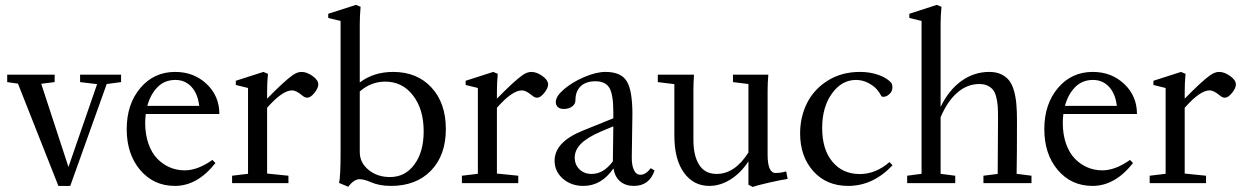

<svg xmlns="http://www.w3.org/2000/svg" viewBox="-20 -746 5063 782"><path d="M217.8 11.2 53.2 -405.3 9.3 -411.6V-441.9H202.6V-411.6L147.9 -404.8L258.8 -65.9L375.5 -403.3L306.2 -411.6V-441.9H473.1V-411.6L414.6 -403.8L266.1 11.2Z M692.4 11.2Q606 11.2 551 -53.5Q496.1 -118.2 496.1 -220.2Q496.1 -321.8 551.5 -387.5Q606.9 -453.1 693.4 -453.1Q769.5 -453.1 821.5 -404.1Q873.5 -355 873.5 -281.7H573.7Q571.3 -261.2 571.3 -246.1Q571.3 -198.2 584.7 -160.4Q598.1 -122.6 620.8 -99.4Q643.6 -76.2 671.9 -64.2Q700.2 -52.2 732.4 -52.2Q785.2 -52.2 845.2 -94.7L857.4 -82Q784.2 11.2 692.4 11.2ZM694.3 -420.4Q650.4 -420.4 621.6 -391.1Q592.8 -361.8 580.1 -314.9H791.5Q785.6 -364.3 759.8 -392.3Q733.9 -420.4 694.3 -420.4Z M925.3 0V-30.3L990.2 -38.1V-387.7L940.4 -399.9V-417L1052.7 -453.1L1071.3 -445.3Q1067.9 -407.7 1067.9 -373V-344.2Q1137.7 -415.5 1170.9 -439Q1190.4 -453.1 1208 -453.1Q1229.5 -453.1 1252.9 -436.5Q1276.4 -419.9 1276.4 -401.9Q1276.4 -387.2 1260.7 -367.7Q1245.1 -348.1 1231.4 -348.1Q1221.2 -348.1 1210 -357.9Q1186 -377.9 1169.4 -377.9Q1130.4 -377.9 1067.9 -307.1V-39.1L1154.8 -30.3V0Z M1398.4 14.6 1360.8 -1Q1367.2 -24.4 1367.2 -128.9V-660.6L1316.9 -672.9V-689.9L1429.7 -726.1L1448.7 -718.3Q1445.3 -681.6 1445.3 -646.5V-410.2Q1502.4 -453.1 1581.1 -453.1Q1678.7 -453.1 1737.3 -389.6Q1795.9 -326.2 1795.9 -220.2Q1795.9 -113.8 1735.6 -51.3Q1675.3 11.2 1572.3 11.2Q1525.4 11.2 1490.7 -3.9Q1463.4 -16.1 1444.3 -16.1Q1421.9 -16.1 1398.4 14.6ZM1445.3 -126.5Q1445.3 -83.5 1481 -54.2Q1516.6 -24.9 1568.4 -24.9Q1629.9 -24.9 1667.7 -75.9Q1705.6 -127 1705.6 -210.9Q1705.6 -301.3 1662.1 -357.4Q1618.7 -413.6 1548.8 -413.6Q1491.2 -413.6 1445.3 -373.5Z M1861.3 0V-30.3L1926.3 -38.1V-387.7L1876.5 -399.9V-417L1988.8 -453.1L2007.3 -445.3Q2003.9 -407.7 2003.9 -373V-344.2Q2073.7 -415.5 2106.9 -439Q2126.5 -453.1 2144 -453.1Q2165.5 -453.1 2189 -436.5Q2212.4 -419.9 2212.4 -401.9Q2212.4 -387.2 2196.8 -367.7Q2181.2 -348.1 2167.5 -348.1Q2157.2 -348.1 2146 -357.9Q2122.1 -377.9 2105.5 -377.9Q2066.4 -377.9 2003.9 -307.1V-39.1L2090.8 -30.3V0Z M2356 11.2Q2306.2 11.2 2272.5 -18.3Q2238.8 -47.9 2238.8 -91.3Q2238.8 -167.5 2353.5 -213.9L2478 -264.2V-289.6Q2478 -360.4 2462.2 -387.7Q2446.3 -415 2405.3 -415Q2366.7 -415 2345.2 -394.8Q2323.7 -374.5 2323.7 -337.9Q2323.7 -322.3 2310.3 -312.3Q2296.9 -302.2 2275.9 -302.2Q2260.7 -302.2 2252.2 -309.8Q2243.7 -317.4 2243.7 -331.1Q2243.7 -354 2277.8 -383.1Q2312 -412.1 2360.4 -432.6Q2408.7 -453.1 2446.3 -453.1Q2508.3 -453.1 2532 -416.3Q2555.7 -379.4 2555.7 -282.2Q2555.7 -251.5 2553.2 -105Q2552.7 -73.2 2561.8 -53.7Q2570.8 -34.2 2588.4 -34.2Q2610.4 -34.2 2630.4 -61L2646 -51.8Q2625 11.2 2561.5 11.2Q2528.3 11.2 2506.3 -6.8Q2484.4 -24.9 2478.5 -60.1Q2429.7 11.2 2356 11.2ZM2320.8 -104Q2320.8 -75.2 2340.1 -56.4Q2359.4 -37.6 2389.6 -37.6Q2438.5 -37.6 2476.1 -88.9Q2477.1 -135.7 2478 -231.4L2428.7 -210.9Q2373 -187 2346.9 -161.1Q2320.8 -135.3 2320.8 -104Z M2868.7 11.2Q2804.7 11.2 2765.6 -42.7Q2726.6 -96.7 2726.6 -194.3V-403.3L2659.2 -411.6V-441.9H2806.6Q2804.2 -407.7 2804.2 -377V-176.3Q2804.2 -111.8 2827.6 -74.7Q2851.1 -37.6 2898.9 -37.6Q2973.1 -37.6 3028.3 -125V-403.8L2965.3 -411.6V-441.9H3109.4Q3106.4 -409.2 3106.4 -377V-116.7Q3106.4 -41.5 3138.7 -41.5Q3160.2 -41.5 3182.1 -47.9L3188 -17.1Q3164.6 -14.2 3112.1 -2.2Q3059.6 9.8 3045.9 15.6L3028.3 6.3V-88.9Q2998 -42 2955.8 -15.4Q2913.6 11.2 2868.7 11.2Z M3434.6 11.2Q3346.2 11.2 3292.5 -48.8Q3238.8 -108.9 3238.8 -202.6Q3238.8 -270 3267.1 -326.4Q3295.4 -382.8 3351.8 -418Q3408.2 -453.1 3482.4 -453.1Q3524.9 -453.1 3559.6 -440.4Q3594.2 -427.7 3611.3 -407.2Q3614.7 -400.4 3614.7 -389.6Q3614.7 -374 3602.5 -362.8Q3590.3 -351.6 3577.6 -351.6Q3571.3 -351.6 3568.8 -356.4Q3562 -369.6 3550.5 -382.8Q3539.1 -396 3516.1 -408.2Q3493.2 -420.4 3466.3 -420.4Q3408.2 -420.4 3368.4 -365Q3328.6 -309.6 3328.6 -225.1Q3328.6 -137.2 3370.4 -87.2Q3412.1 -37.1 3481.9 -37.1Q3546.4 -37.1 3603 -85.9L3615.2 -72.8Q3535.6 11.2 3434.6 11.2Z M3674.8 0V-30.3L3733.4 -38.1V-660.6L3683.6 -672.9V-689.9L3795.4 -726.1L3814.5 -718.3Q3811 -681.6 3811 -646.5V-310.5Q3844.7 -379.9 3896.2 -416.5Q3947.8 -453.1 4008.8 -453.1Q4037.1 -453.1 4057.4 -443.6Q4077.6 -434.1 4090.1 -418.2Q4102.5 -402.3 4109.9 -376.2Q4117.2 -350.1 4119.6 -321.5Q4122.1 -293 4122.1 -253.9Q4122.1 -108.9 4120.6 -38.1L4181.2 -30.3V0H3985.4V-30.3L4043.5 -37.6Q4044.9 -267.6 4044.9 -270Q4044.9 -296.9 4043.5 -315.2Q4042 -333.5 4037.4 -351.6Q4032.7 -369.6 4024.4 -380.1Q4016.1 -390.6 4002.2 -397.2Q3988.3 -403.8 3968.3 -403.8Q3919.4 -403.8 3879.2 -368.9Q3838.9 -334 3811 -268.6V-38.1L3870.6 -30.3V0Z M4429.7 11.2Q4343.3 11.2 4288.3 -53.5Q4233.4 -118.2 4233.4 -220.2Q4233.4 -321.8 4288.8 -387.5Q4344.2 -453.1 4430.7 -453.1Q4506.8 -453.1 4558.8 -404.1Q4610.8 -355 4610.8 -281.7H4311Q4308.6 -261.2 4308.6 -246.1Q4308.6 -198.2 4322 -160.4Q4335.4 -122.6 4358.2 -99.4Q4380.9 -76.2 4409.2 -64.2Q4437.5 -52.2 4469.7 -52.2Q4522.5 -52.2 4582.5 -94.7L4594.7 -82Q4521.5 11.2 4429.7 11.2ZM4431.6 -420.4Q4387.7 -420.4 4358.9 -391.1Q4330.1 -361.8 4317.4 -314.9H4528.8Q4522.9 -364.3 4497.1 -392.3Q4471.2 -420.4 4431.6 -420.4Z M4662.6 0V-30.3L4727.5 -38.1V-387.7L4677.7 -399.9V-417L4790 -453.1L4808.6 -445.3Q4805.2 -407.7 4805.2 -373V-344.2Q4875 -415.5 4908.2 -439Q4927.7 -453.1 4945.3 -453.1Q4966.8 -453.1 4990.2 -436.5Q5013.7 -419.9 5013.7 -401.9Q5013.7 -387.2 4998 -367.7Q4982.4 -348.1 4968.8 -348.1Q4958.5 -348.1 4947.3 -357.9Q4923.3 -377.9 4906.7 -377.9Q4867.7 -377.9 4805.2 -307.1V-39.1L4892.1 -30.3V0Z"/></svg>

Font: Elstob 10pt
Style: Regular
Weight: 400
Designer: Peter S. Baker
Version: Version 1.015